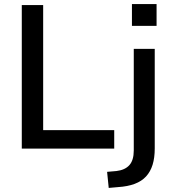

<svg xmlns="http://www.w3.org/2000/svg" viewBox="-20 -730 852 943"><path d="M87 0V-705H192V-91H541V0ZM628 -603V-710H749V-603ZM514 193 506 114 552 110Q594 105 615.5 81Q637 57 637 9V-490H740V-1Q740 45 729.5 79Q719 113 697.5 136.5Q676 160 641.5 173Q607 186 559 189Z"/></svg>

Font: Nunito Sans 11pt SemiBold
Style: Regular
Weight: 600
Version: Version 3.101;gftools[0.9.27]